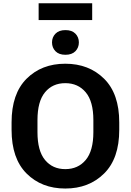

<svg xmlns="http://www.w3.org/2000/svg" viewBox="-20 -1103 775 1138"><path d="M48.6 -333.3Q48.6 -163.3 137.6 -74.5Q226.6 14.4 366.9 14.4Q507.1 14.4 596.9 -74.5Q686.8 -163.3 686.8 -333.3V-377.7Q686.8 -547.6 596.9 -636.5Q507.1 -725.3 366.9 -725.3Q226.6 -725.3 137.6 -636.5Q48.6 -547.6 48.6 -377.7ZM202.1 -319.6V-391.1Q202.1 -502 246.8 -556Q291.5 -610.1 366.9 -610.1Q442.6 -610.1 488 -556Q533.4 -502 533.4 -391.1V-319.6Q533.4 -209 488 -154.8Q442.6 -100.6 366.9 -100.6Q291.5 -100.6 246.8 -154.8Q202.1 -209 202.1 -319.6ZM288.3 -851.6Q288.3 -820.6 308.8 -799.4Q329.3 -778.3 367.7 -778.3Q406.2 -778.3 426.9 -799.4Q447.5 -820.6 447.5 -851.6Q447.5 -882.6 426.9 -903.6Q406.2 -924.6 367.9 -924.6Q329.6 -924.6 309 -903.6Q288.3 -882.6 288.3 -851.6ZM209 -983.9H526.4V-1083.5H209Z"/></svg>

Font: Roboto Flex
Style: Regular
Weight: 400
Designer: Berlow after Robertson
Foundry: Google
Version: Version 3.200;gftools[0.9.32]